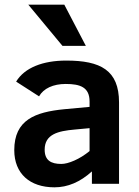

<svg xmlns="http://www.w3.org/2000/svg" viewBox="-20 -786 596 821"><path d="M263 -527C164.1 -527 85.3 -497 49 -437L147 -374C166 -407.9 207.6 -427 261 -427C323.5 -427 363 -412.6 363 -352V-329L255 -319C130.1 -306.8 41 -273.5 41 -144C41 -43.5 107.7 15 213 15C269.7 15 323 -7.7 373 -53V0H489V-348C489 -486.2 409.6 -527 263 -527ZM171 -146C171 -211.8 227.7 -225.7 299 -232L363 -238V-140C341.7 -122.7 320 -109.2 298 -99.5C276 -89.8 257.3 -85 242 -85C197.8 -85 171 -100.5 171 -146ZM247 -590H347L255 -766H101Z"/></svg>

Font: Fog Sans
Style: Bold
Weight: 700
Foundry: Intel Corporation
Version: Version 1.00